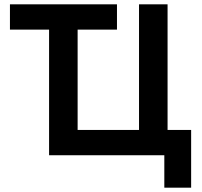

<svg xmlns="http://www.w3.org/2000/svg" viewBox="-20 -718 932 888"><path d="M740 0H207V-581H26V-698H521V-581H339V-117H623V-698H755V-117H864V150H740Z"/></svg>

Font: IBM Plex Sans SmBld
Style: Regular
Weight: 600
Designer: Mike Abbink, Paul van der Laan, Pieter van Rosmalen
Foundry: Bold Monday
Version: Version 3.005